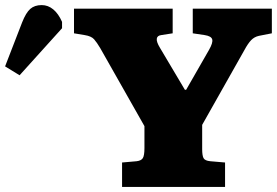

<svg xmlns="http://www.w3.org/2000/svg" viewBox="-292 -735 1089 755"><path d="M188 0V-96L245 -101Q263 -103 269.5 -113Q276 -123 276 -153V-239L102 -546Q89 -568 78 -580.5Q67 -593 41 -597L-1 -604V-701H387V-604L342 -597Q326 -595 324.5 -582.5Q323 -570 337 -547L435 -382H440L530 -539Q546 -567 542.5 -580Q539 -593 513 -597L466 -604V-701H777V-604L726 -594Q708 -590 695.5 -577Q683 -564 669 -538L503 -244V-149Q503 -123 508.5 -113Q514 -103 535 -101L593 -96V0ZM-215 -439 -272 -474 -205 -647Q-190 -685 -173 -700Q-156 -715 -128 -715Q-103 -715 -82.5 -698Q-62 -681 -48 -649V-624Z"/></svg>

Font: Literata Black
Style: Regular
Weight: 900
Designer: Latin by Veronika Burian and Jose Scaglione. Greek by Irene Vlachou. Cyrillic by Vera Evstafieva.
Foundry: TypeTogether
Version: Version 3.103;gftools[0.9.29]